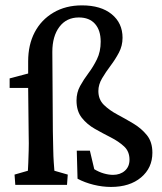

<svg xmlns="http://www.w3.org/2000/svg" viewBox="-20 -702 614 729"><path d="M401.4 7.8Q369.1 7.8 335.4 -0.5Q301.8 -8.8 274.4 -23.4L271.5 -129.9H321.3L337.9 -59.6Q355.5 -48.8 374 -43.5Q392.6 -38.1 409.2 -38.1Q436.5 -38.1 454.1 -53.7Q471.7 -69.3 471.7 -95.7Q471.7 -127 451.2 -146Q430.7 -165 400.9 -180.2Q371.1 -195.3 340.8 -212.4Q310.5 -229.5 290.5 -254.9Q270.5 -280.3 270.5 -320.3Q270.5 -350.6 284.2 -375.5Q297.9 -400.4 315.9 -424.3Q334 -448.2 348.1 -477.1Q362.3 -505.9 362.3 -543.9Q362.3 -586.9 340.8 -611.3Q319.3 -635.7 279.3 -635.7Q232.4 -635.7 205.6 -600.1Q178.7 -564.5 178.7 -504.9L180.7 -203.1Q181.6 -166 182.1 -136.2Q182.6 -106.4 184.1 -85.9Q185.5 -65.4 186.5 -53.7L237.3 -39.1L234.4 0H38.1L35.2 -39.1L85.9 -53.7Q86.9 -64.5 87.4 -83.5Q87.9 -102.5 88.9 -129.4Q89.8 -156.2 88.9 -188.5L86.9 -368.2V-468.8Q86.9 -532.2 111.8 -579.6Q136.7 -627 183.1 -654.3Q229.5 -681.6 291 -681.6Q363.3 -681.6 404.3 -647.9Q445.3 -614.3 445.3 -558.6Q445.3 -528.3 431.6 -502.4Q418 -476.6 399.9 -452.6Q381.8 -428.7 367.7 -404.8Q353.5 -380.9 353.5 -356.4Q353.5 -324.2 374.5 -303.7Q395.5 -283.2 425.8 -267.1Q456.1 -251 486.3 -232.9Q516.6 -214.8 537.6 -189Q558.6 -163.1 558.6 -122.1Q558.6 -64.5 515.6 -28.3Q472.7 7.8 401.4 7.8ZM16.6 -368.2V-404.3L86.9 -422.9L131.8 -420.9V-368.2Z"/></svg>

Font: Crimson Pro ExtraLight Medium
Style: Regular
Weight: 500
Version: Version 1.002